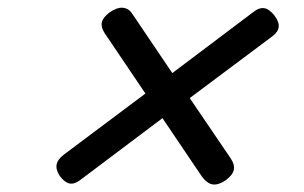

<svg xmlns="http://www.w3.org/2000/svg" viewBox="-20 -691 803 507"><path d="M576 -215Q557 -202 542 -204Q527 -206 513 -225L409 -379L191 -215Q176 -204 163.5 -206.5Q151 -209 138 -226Q127 -243 129.5 -256.5Q132 -270 149 -283L364 -444L256 -604Q246 -620 249 -632.5Q252 -645 269 -658Q289 -672 304.5 -670.5Q320 -669 329 -655L435 -498L650 -660Q664 -671 677 -669.5Q690 -668 704 -651Q717 -634 716 -620.5Q715 -607 699 -595L481 -432L589 -273Q600 -257 597.5 -243Q595 -229 576 -215Z"/></svg>

Font: Playwrite DK Uloopet
Style: Regular
Weight: 400
Designer: Veronika Burian, José Scaglione
Foundry: TypeTogether
Version: Version 1.002